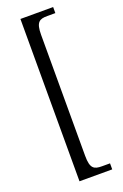

<svg xmlns="http://www.w3.org/2000/svg" viewBox="-169 -809 632 987"><g transform="rotate(-20 147.5 -316.0)"><path d="M84 128H263V95H219C176 95 156 85 156 15V-647C156 -717 176 -727 219 -727H263V-760H84Z"/></g></svg>

Font: Noto Serif Armenian Condensed Light
Style: Regular
Weight: 300
Width: 3
Designer: Monotype Design Team
Foundry: Monotype Imaging Inc.
Version: Version 2.008